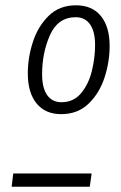

<svg xmlns="http://www.w3.org/2000/svg" viewBox="-20 -705 458 725"><path d="M394 -531Q394 -472 375 -413Q356 -354 315 -314Q274 -274 211 -274Q151 -274 118 -314.5Q85 -355 85 -428Q85 -487 104 -546Q123 -605 163.5 -645Q204 -685 267 -685Q328 -685 361 -644.5Q394 -604 394 -531ZM139 -425Q139 -373 158 -346Q177 -319 212 -319Q258 -319 286.5 -353.5Q315 -388 327 -437.5Q339 -487 339 -535Q339 -586 320 -613Q301 -640 266 -640Q199 -640 169 -573Q139 -506 139 -425ZM24 0 30 -50H326L319 0Z"/></svg>

Font: Fira Sans Extra Condensed Light
Style: Italic
Weight: 300
Width: 3
Italic angle: -8°
Designer: Carrois Corporate & Edenspiekermann AG
Foundry: Carrois Corporate GbR & Edenspiekermann AG
Version: Version 4.203